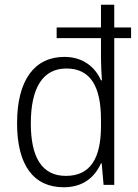

<svg xmlns="http://www.w3.org/2000/svg" viewBox="-20 -780 584 810"><path d="M249 10C333 10 381 -35 406 -91H409L417 0H462V-619H533V-664H462V-760H406V-664H219V-619H406V-533C406 -506 408 -471 410 -441H406C382 -496 331 -540 252 -540C126 -540 52 -443 52 -260C52 -84 121 10 249 10ZM258 -38C157 -38 110 -116 110 -259C110 -410 161 -491 260 -491C362 -491 406 -415 406 -275V-248C406 -113 362 -38 258 -38Z"/></svg>

Font: Noto Sans Malayalam SemiCondensed Light
Style: Regular
Weight: 300
Width: 4
Designer: Jelle Bosma - Monotype Design Team
Foundry: Monotype Imaging Inc.
Version: Version 2.104